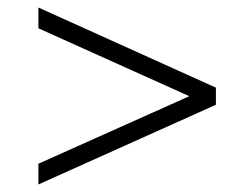

<svg xmlns="http://www.w3.org/2000/svg" viewBox="-20 -592 675 515"><path d="M559.1 -311 83 -97.2V-152.8L487.8 -334L83 -516.1V-571.8L559.1 -356.9Z"/></svg>

Font: Syncopate
Style: Regular
Weight: 400
Width: 7
Version: Version 001.001